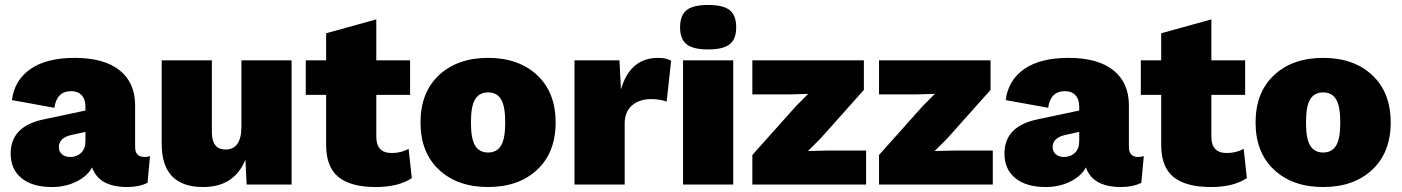

<svg xmlns="http://www.w3.org/2000/svg" viewBox="-20 -743 5646 773"><path d="M562 -111Q576 -111 584 -115L574 -7Q540 10 493 10Q378 10 351 -69Q331 -33 287 -11.5Q243 10 189 10Q111 10 67 -25.5Q23 -61 23 -125Q23 -236 159 -263L324 -298V-314Q324 -343 309 -359.5Q294 -376 267 -376Q208 -376 199 -309L28 -340Q38 -420 102.5 -465Q167 -510 281 -510Q399 -510 461.5 -460Q524 -410 524 -319V-151Q524 -111 562 -111ZM263 -111Q289 -111 306.5 -127.5Q324 -144 324 -175V-212L265 -199Q217 -187 217 -151Q217 -133 229.5 -122Q242 -111 263 -111Z M798 10Q631 10 631 -164V-500H833V-211Q833 -141 888 -141Q952 -141 952 -234V-500H1154V0H973L968 -100Q923 10 798 10Z M1625 -144 1638 -26Q1584 10 1493 10Q1393 10 1343 -30Q1293 -70 1293 -160V-361H1211V-500H1293V-609L1495 -665V-500H1631V-361H1495V-192Q1495 -127 1557 -127Q1596 -127 1625 -144Z M1747.5 -440.5Q1822 -510 1945 -510Q2068 -510 2142.5 -440.5Q2217 -371 2217 -250Q2217 -129 2142.5 -59.5Q2068 10 1945 10Q1822 10 1747.5 -59.5Q1673 -129 1673 -250Q1673 -371 1747.5 -440.5ZM1997 -343.5Q1980 -371 1945 -371Q1910 -371 1893 -343.5Q1876 -316 1876 -250Q1876 -184 1893 -156.5Q1910 -129 1945 -129Q1980 -129 1997 -156.5Q2014 -184 2014 -250Q2014 -316 1997 -343.5Z M2293 0V-500H2474L2480 -383Q2517 -510 2629 -510Q2664 -510 2682 -498L2664 -334Q2638 -344 2601 -344Q2554 -344 2524.5 -318.5Q2495 -293 2495 -246V0Z M2718 -633Q2718 -681 2744 -702Q2770 -723 2831 -723Q2892 -723 2918 -702Q2944 -681 2944 -633Q2944 -586 2918 -565Q2892 -544 2831 -544Q2770 -544 2744 -565Q2718 -586 2718 -633ZM2932 -500V0H2730V-500Z M3009 0V-119L3185 -316L3234 -365L3159 -363H3009V-500H3458V-381L3284 -186L3233 -135L3318 -137H3467V0Z M3519 0V-119L3695 -316L3744 -365L3669 -363H3519V-500H3968V-381L3794 -186L3743 -135L3828 -137H3977V0Z M4563 -111Q4577 -111 4585 -115L4575 -7Q4541 10 4494 10Q4379 10 4352 -69Q4332 -33 4288 -11.5Q4244 10 4190 10Q4112 10 4068 -25.5Q4024 -61 4024 -125Q4024 -236 4160 -263L4325 -298V-314Q4325 -343 4310 -359.5Q4295 -376 4268 -376Q4209 -376 4200 -309L4029 -340Q4039 -420 4103.5 -465Q4168 -510 4282 -510Q4400 -510 4462.5 -460Q4525 -410 4525 -319V-151Q4525 -111 4563 -111ZM4264 -111Q4290 -111 4307.5 -127.5Q4325 -144 4325 -175V-212L4266 -199Q4218 -187 4218 -151Q4218 -133 4230.5 -122Q4243 -111 4264 -111Z M4987 -144 5000 -26Q4946 10 4855 10Q4755 10 4705 -30Q4655 -70 4655 -160V-361H4573V-500H4655V-609L4857 -665V-500H4993V-361H4857V-192Q4857 -127 4919 -127Q4958 -127 4987 -144Z M5109.5 -440.5Q5184 -510 5307 -510Q5430 -510 5504.5 -440.5Q5579 -371 5579 -250Q5579 -129 5504.5 -59.5Q5430 10 5307 10Q5184 10 5109.5 -59.5Q5035 -129 5035 -250Q5035 -371 5109.5 -440.5ZM5359 -343.5Q5342 -371 5307 -371Q5272 -371 5255 -343.5Q5238 -316 5238 -250Q5238 -184 5255 -156.5Q5272 -129 5307 -129Q5342 -129 5359 -156.5Q5376 -184 5376 -250Q5376 -316 5359 -343.5Z"/></svg>

Font: Elaine Sans ExtraBold
Style: Regular
Weight: 800
Designer: Wei Huang
Foundry: Wei Huang
Version: Version 2.001;December 24, 2019;FontCreator 12.0.0.2547 64-b